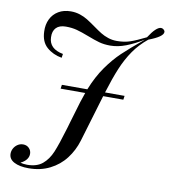

<svg xmlns="http://www.w3.org/2000/svg" viewBox="-89 -705 857 969"><g transform="rotate(10 339.5 -220.5)"><path d="M678.7 -607.9Q678.7 -584 605.5 -556.2Q562.5 -521.5 533 -478.8Q503.4 -436 481.7 -384Q460 -332 436.5 -255.9H536.6L533.7 -235.8H430.7L428.7 -230L358.4 4.9Q342.8 56.6 311 98.1Q279.3 139.6 231.2 163.8Q183.1 188 122.6 188Q75.7 188 48.1 173.3Q20.5 158.7 20.5 130.9Q20.5 116.7 27.6 103.8Q34.7 90.8 47.4 82.5Q60.1 74.2 75.7 74.2Q93.8 74.2 105.7 86.2Q117.7 98.1 117.7 115.7Q117.7 132.3 106.4 145.8Q95.2 159.2 77.6 167Q92.3 171.9 112.3 171.9Q161.6 171.9 190.7 147.7Q219.7 123.5 237.1 82Q254.4 40.5 279.8 -44.9Q278.8 -41 288.6 -75.2L321.3 -185.1Q327.6 -205.6 338.4 -235.8H212.4L215.3 -255.9H345.7Q373 -324.2 408.2 -374Q443.4 -423.8 481.4 -460Q519.5 -496.1 588.4 -553.2Q542 -524.9 500.7 -509Q459.5 -493.2 420.4 -493.2Q389.2 -493.2 363.8 -500.2Q338.4 -507.3 303.2 -521Q266.6 -535.2 241.2 -542Q215.8 -548.8 184.6 -548.8Q151.4 -548.8 134.8 -531.5Q118.2 -514.2 119.6 -482.9Q121.1 -423.8 193.4 -410.2L190.4 -390.1Q145 -397.9 113.5 -425.5Q82 -453.1 80.6 -505.9Q79.1 -541.5 92.8 -569.3Q106.4 -597.2 133.1 -613Q159.7 -628.9 196.3 -628.9Q221.2 -628.9 243.2 -621.6Q265.1 -614.3 282.5 -603.5Q299.8 -592.8 325.2 -574.7Q349.6 -557.1 366.7 -546.6Q383.8 -536.1 404.8 -529.1Q425.8 -522 449.7 -522Q487.8 -522 518.3 -532.5Q548.8 -543 596.7 -566.9Q634.3 -625.5 659.2 -625.5Q666 -625.5 672.4 -620.1Q678.7 -614.7 678.7 -607.9Z"/></g></svg>

Font: TypoPRO Playfair Display SC
Style: Italic
Weight: 400
Italic angle: -14°
Designer: Claus Eggers Sørensen
Foundry: Claus Eggers Sørensen
Version: Version 1.004;PS 001.004;hotconv 1.0.70;makeotf.lib2.5.58329